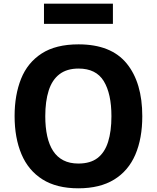

<svg xmlns="http://www.w3.org/2000/svg" viewBox="-20 -1008 851 1039"><path d="M404 11Q286 11 209.5 -37.5Q133 -86 96 -174Q59 -262 59 -380Q59 -494 94 -581.5Q129 -669 205.5 -718.5Q282 -768 405 -768Q581 -768 665.5 -664.5Q750 -561 750 -379Q750 -259 712.5 -171.5Q675 -84 598 -36.5Q521 11 404 11ZM404 -123Q469 -123 508 -153Q547 -183 565 -240.5Q583 -298 583 -379Q583 -501 541.5 -569Q500 -637 405 -637Q342 -637 302 -606.5Q262 -576 243.5 -518Q225 -460 225 -379Q225 -319 235.5 -271.5Q246 -224 267.5 -191Q289 -158 323 -140.5Q357 -123 404 -123ZM218 -879V-988H591V-879Z"/></svg>

Font: Menbere
Style: Regular
Weight: 400
Designer: Aleme Tadesse
Foundry: Sorkin Type Co
Version: Version 1.000